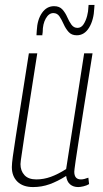

<svg xmlns="http://www.w3.org/2000/svg" viewBox="-20 -748 418 778"><path d="M114 10Q73 10 50.5 -12Q28 -34 28 -71Q28 -85 32 -114Q36 -143 44 -194.5Q52 -246 65 -328.5Q78 -411 97 -532H131Q112 -410 99.5 -330.5Q87 -251 80 -204Q73 -157 69.5 -133Q66 -109 64.5 -99Q63 -89 63 -83Q63 -56 79 -38.5Q95 -21 127 -21Q157 -21 186 -31.5Q215 -42 248 -63L321 -532H355Q333 -397 319.5 -310Q306 -223 298 -172Q290 -121 286.5 -96.5Q283 -72 282 -63.5Q281 -55 281 -52Q281 -21 308 -21Q320 -21 338 -28L341 -2Q331 4 318 7Q305 10 297 10Q277 10 264 -1Q251 -12 248 -35Q213 -13 181 -1.5Q149 10 114 10ZM128 -605Q128 -609 128 -609Q128 -609 129 -624Q131 -668 150 -695.5Q169 -723 199 -723Q221 -723 233 -709.5Q245 -696 252.5 -678.5Q260 -661 269.5 -648Q279 -635 294 -635Q309 -635 318.5 -649.5Q328 -664 333 -683.5Q338 -703 338 -717Q339 -723 339 -728H363Q363 -725 362.5 -723Q362 -721 362 -715Q360 -667 341 -636Q322 -605 291 -605Q270 -605 258 -618.5Q246 -632 238 -650Q230 -668 221 -681.5Q212 -695 196 -695Q178 -695 165.5 -673Q153 -651 153 -618Q151 -604 151.5 -605.5Q152 -607 152 -605Z"/></svg>

Font: Georama SemiCondensed ExtraLight
Style: Italic
Weight: 200
Width: 4
Italic angle: -9°
Designer: Jean-Baptiste Levee
Foundry: Production Type
Version: Version 1.000